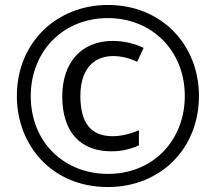

<svg xmlns="http://www.w3.org/2000/svg" viewBox="-20 -810 870 774"><path d="M415 -56C626 -56 782 -210 782 -423C782 -629 632 -790 415 -790C211 -790 48 -641 48 -423C48 -224 189 -56 415 -56ZM415 -109C240 -109 104 -235 104 -423C104 -599 230 -737 415 -737C593 -737 725 -605 725 -423C725 -247 600 -109 415 -109ZM429 -200C468 -200 505 -208 540 -224V-285C503 -269 467 -261 434 -261C348 -261 304 -312 304 -424C304 -526 354 -584 436 -584C467 -584 499 -577 533 -561L559 -617C519 -636 477 -645 434 -645C308 -645 231 -558 231 -421C231 -279 303 -200 429 -200Z"/></svg>

Font: Noto Sans Malayalam UI ExtraCondensed
Style: Regular
Weight: 400
Width: 2
Designer: Jelle Bosma - Monotype Design Team
Foundry: Monotype Imaging Inc.
Version: Version 2.104